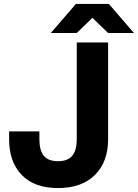

<svg xmlns="http://www.w3.org/2000/svg" viewBox="-20 -934 694 966"><path d="M272 12.2Q152.8 12.2 89.4 -53.7Q25.9 -119.6 25.9 -232.9V-272.9H178.2V-232.9Q178.2 -178.2 200.2 -150.6Q222.2 -123 272 -123Q321.8 -123 344 -150.9Q366.2 -178.7 366.2 -232.9V-720.2H523.9V-232.9Q523.9 -120.1 457.8 -54Q391.6 12.2 272 12.2ZM235.8 -768.1 361.8 -914.1H527.8L653.8 -768.1H523.9L444.8 -844.2L366.2 -768.1Z"/></svg>

Font: Aspekta 400
Style: Bold
Weight: 700
Designer: Ivo Dolenc
Version: Version 2.000